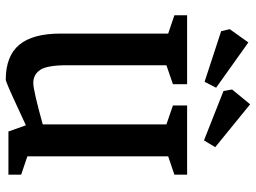

<svg xmlns="http://www.w3.org/2000/svg" viewBox="-128 -728 866 649"><g transform="rotate(90 304.5 -404.0)"><path d="M94 -176V-540L32 -561V-604H265V-556L201 -534V-199Q201 -130 217 -107Q233 -84 261 -84Q286 -84 401 -116V-534L337 -556V-604H571V-561L509 -540V-64L571 -43V0H425L404 -59L352 -35Q258 9 250 9Q170 9 132 -36.5Q94 -82 94 -176ZM288 -727 283 -756 333 -817 478 -699 455 -661ZM86 -719 79 -748 124 -811 277 -702 257 -663Z"/></g></svg>

Font: Grenze Medium
Style: Regular
Weight: 500
Designer: Renata Polastri
Foundry: Omnibus-Type
Version: Version 1.002; ttfautohint (v1.8)